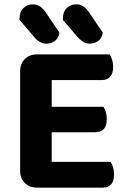

<svg xmlns="http://www.w3.org/2000/svg" viewBox="-20 -855 583 877"><path d="M72 -420H216.2V-6.6Q207.2 -4.2 189.1 -1Q171 2.1 150.8 2.1Q114.4 2.1 93.2 -19.2Q72 -40.6 72 -76.7ZM216.2 -186.2 72 -186.5V-527.8Q72 -564.1 93.2 -585.3Q114.4 -606.6 150.8 -606.6Q171 -606.6 189.1 -603.6Q207.2 -600.6 216.2 -597.9ZM150.8 -251V-367.3H452.5Q458.3 -358.3 463.1 -343.7Q467.9 -329 467.9 -311.2Q467.9 -280.2 454.2 -265.6Q440.5 -251 416.3 -251ZM150.8 2.1V-115.6H485.6Q491.5 -106.6 496.2 -91.4Q501 -76.1 501 -58Q501 -27.1 487.3 -12.5Q473.7 2.1 449.4 2.1ZM150.8 -489.3V-606.6H481.3Q487.2 -597.6 491.9 -582.9Q496.7 -568.2 496.7 -550.4Q496.7 -519.5 483 -504.4Q469.4 -489.3 445.1 -489.3ZM135.9 -686.3 69.3 -763.8V-769.6Q69.3 -802 87.5 -818.6Q105.7 -835.2 129.9 -835.2Q149.4 -835.2 164 -824.8Q178.5 -814.4 190.2 -796.4L251.8 -705.4Q245.9 -678 229.1 -666.8Q212.3 -655.6 192.2 -655.6Q175.5 -655.6 160.5 -664.5Q145.5 -673.3 135.9 -686.3ZM333.9 -686.3 267.3 -763.8V-769.6Q267.3 -801.7 285.4 -818.4Q303.4 -835.2 327.9 -835.2Q347.4 -835.2 362 -824.8Q376.5 -814.4 388.2 -796.4L449.8 -705.4Q444 -678 427.1 -666.8Q410.3 -655.6 390.2 -655.6Q372.1 -655.6 358.7 -664.8Q345.2 -674 333.9 -686.3Z"/></svg>

Font: Baloo Bhaina 2
Style: Regular
Weight: 400
Designer: Yesha Goshar, Manish Minz, Shuchita Grover and Ek Type
Foundry: Ek Type
Version: Version 1.700